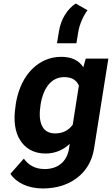

<svg xmlns="http://www.w3.org/2000/svg" viewBox="-20 -860 634 1088"><path d="M68 -258C55 -178 65 -111 94 -66C120 -24 166 10 238 10C296 10 342 -13 375 -45L371 -17C359 57 307 98 233 98C175 98 139 72 115 39L39 125C71 174 137 208 223 208C260 208 295 203 328 193C419 165 495 96 513 -18L594 -528H466L452 -479C429 -515 390 -538 326 -538C293 -538 261 -531 233 -518C146 -478 88 -389 69 -268ZM209 -258 210 -268C223 -349 263 -423 344 -423C390 -423 414 -404 427 -375L392 -153C370 -123 338 -104 292 -104C273 -104 258 -108 245 -116C208 -140 199 -193 209 -258ZM303 -615H413L423 -676C431 -726 453 -771 476 -802L409 -840C363 -810 325 -753 314 -682Z"/></svg>

Font: Asimov Pro
Style: BdObl
Weight: 700
Designer: Google
Version: Version 2.000980; 2014